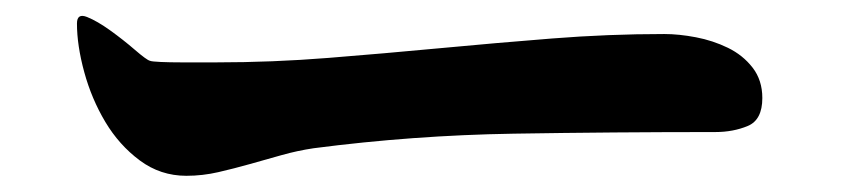

<svg xmlns="http://www.w3.org/2000/svg" viewBox="-20 -483 1040 237"><path d="M75 -454Q75 -467 87.5 -462Q100 -457 116 -445.5Q132 -434 146.5 -421.5Q161 -409 165 -408Q167 -407 178.5 -406.5Q190 -406 204 -406Q218 -406 230.5 -406Q243 -406 247 -406Q316 -406 385 -411.5Q454 -417 523 -423.5Q592 -430 661.5 -435.5Q731 -441 800 -441Q818 -441 839 -437Q860 -433 878.5 -424Q897 -415 909 -399.5Q921 -384 921 -362Q921 -335 903 -327.5Q885 -320 863 -320Q738 -320 614 -318Q490 -316 367 -300Q347 -297 327.5 -291.5Q308 -286 288.5 -280.5Q269 -275 249.5 -270.5Q230 -266 210 -266Q178 -266 152.5 -285Q127 -304 110 -332.5Q93 -361 84 -394Q75 -427 75 -454Z"/></svg>

Font: SoukouMincho
Style: Regular
Weight: 400
Designer: Dr. Ken Lunde (project architect, glyph set definition & overall production); Masataka HATTORI  (production & ideograph 
Foundry: Adobe Systems Incorporated
Version: Version 1.00